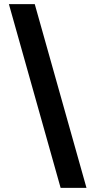

<svg xmlns="http://www.w3.org/2000/svg" viewBox="-20 -797 461 928"><path d="M273 111 23 -777H148L398 111Z"/></svg>

Font: Rethink Sans
Style: Bold
Weight: 700
Designer: The Rethink Sans project authors (Hans Thiessen). DM Sans designed by Colophon Foundry.
Foundry: Rethink Communications LLC
Version: Version 1.001